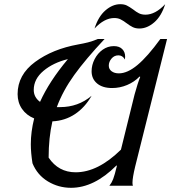

<svg xmlns="http://www.w3.org/2000/svg" viewBox="-20 -886 817 916"><path d="M625 -92Q612 -38 612 -14Q612 -6 614 0H502Q513 -14 520 -32Q527 -50 537 -92L538 -96H535Q429 10 319 10Q259 10 208.5 -20.5Q158 -51 135 -107Q127 -158 127 -198Q127 -257 143 -321Q106 -336 85 -366.5Q64 -397 64 -437Q64 -529 147.5 -590.5Q231 -652 353 -674Q381 -679 400.5 -684Q420 -689 447 -700H479Q388 -603 334 -528Q280 -453 251 -375H267Q353 -375 417 -429Q385 -373 337.5 -341.5Q290 -310 230 -307Q212 -229 212 -134Q259 -64 341 -64Q447 -64 557 -172L622 -435Q637 -490 649 -519L646 -521Q621 -495 586.5 -480.5Q552 -466 515 -466Q469 -466 443 -488Q417 -510 417 -546Q417 -576 431.5 -604Q446 -632 470 -649Q494 -666 523 -666Q549 -666 563 -652Q577 -638 577 -616Q577 -607 576 -602Q565 -622 545 -622Q525 -622 512 -606.5Q499 -591 499 -573Q499 -556 512.5 -546Q526 -536 547 -536Q588 -536 636 -576Q684 -616 745 -700H777ZM171 -400Q215 -498 304 -604Q234 -587 187.5 -548Q141 -509 141 -457Q141 -422 171 -400ZM768 -866Q750 -809 716 -779.5Q682 -750 645 -750Q627 -750 613.5 -756.5Q600 -763 583 -776Q567 -788 554.5 -794Q542 -800 525 -800Q478 -800 431 -750Q449 -807 483 -836.5Q517 -866 554 -866Q572 -866 584.5 -860Q597 -854 615 -841Q630 -829 643 -822.5Q656 -816 674 -816Q721 -816 768 -866Z"/></svg>

Font: Srisakdi
Style: Bold
Weight: 700
Designer: Cadson Demak Co.,Ltd.
Foundry: Cadson Demak Co.,Ltd.
Version: Version 1.000